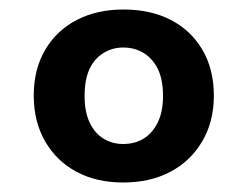

<svg xmlns="http://www.w3.org/2000/svg" viewBox="-20 -732 521 404"><path d="M239 -348Q183 -348 141 -370.5Q99 -393 75 -434.5Q51 -476 51 -531Q51 -586 75 -627Q99 -668 141.5 -690Q184 -712 240 -712Q297 -712 339.5 -690Q382 -668 406 -627Q430 -586 430 -531Q430 -476 405.5 -434.5Q381 -393 338.5 -370.5Q296 -348 239 -348ZM239 -429Q264 -429 282.5 -440.5Q301 -452 312 -474.5Q323 -497 323 -530Q323 -564 312.5 -586Q302 -608 283 -620Q264 -632 239 -632Q216 -632 197 -620Q178 -608 168 -586Q158 -564 158 -530Q158 -497 168.5 -474.5Q179 -452 197.5 -440.5Q216 -429 239 -429Z"/></svg>

Font: DM Sans 11pt
Style: Bold
Weight: 700
Version: Version 4.004;gftools[0.9.30]